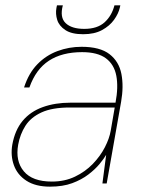

<svg xmlns="http://www.w3.org/2000/svg" viewBox="-20 -686 534 718"><path d="M167 12Q113 12 79 -10Q45 -32 32 -68Q19 -104 26 -145Q36 -200 65 -234.5Q94 -269 140 -285.5Q186 -302 243 -302H412Q423 -360 415 -402.5Q407 -445 376 -468Q345 -491 287 -491Q212 -491 163 -459Q114 -427 90 -359H70Q87 -412 119.5 -445.5Q152 -479 195 -495Q238 -511 285 -511Q354 -511 389.5 -483.5Q425 -456 434 -409.5Q443 -363 433 -306L379 0H363L377 -107Q369 -93 352.5 -73Q336 -53 310.5 -33.5Q285 -14 250 -1Q215 12 167 12ZM174 -7Q222 -7 260.5 -25.5Q299 -44 327 -73Q355 -102 372 -135Q389 -168 394 -197L409 -284H241Q175 -284 135 -265.5Q95 -247 75 -215.5Q55 -184 48 -145Q37 -84 69 -45.5Q101 -7 174 -7ZM291 -558Q248 -558 224.5 -573.5Q201 -589 194 -611.5Q187 -634 191 -656L193 -666H215Q203 -621 225.5 -599.5Q248 -578 295 -578Q344 -578 371 -602.5Q398 -627 408 -666H430L428 -657Q423 -635 406.5 -612Q390 -589 361.5 -573.5Q333 -558 291 -558Z"/></svg>

Font: DM Sans 20pt Thin
Style: Italic
Weight: 250
Italic angle: -10°
Version: Version 4.004;gftools[0.9.30]